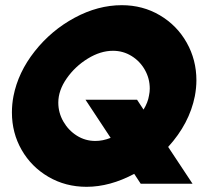

<svg xmlns="http://www.w3.org/2000/svg" viewBox="-20 -710 827 741"><path d="M26 -276Q26 -308 32 -339Q50 -431 114 -512Q178 -593 268 -641.5Q358 -690 450 -690Q531 -690 597 -651Q663 -612 700.5 -545.5Q738 -479 738 -400Q738 -371 732 -339Q711 -233 629 -143L723 -1H523L498 -39Q404 11 314 11Q233 11 167 -27.5Q101 -66 63.5 -131.5Q26 -197 26 -276ZM348 -166Q377 -166 407 -178L310 -325H509L534 -287Q551 -315 555 -341Q558 -355 558 -368Q558 -407 539 -440.5Q520 -474 487.5 -494Q455 -514 416 -514Q368 -514 319 -484Q270 -454 237.5 -407.5Q205 -361 205 -314Q205 -275 224.5 -241Q244 -207 276.5 -186.5Q309 -166 348 -166Z"/></svg>

Font: Teachers ExtraBold
Style: Italic
Weight: 800
Designer: Alfredo Marco Pradil & Chank Diesel
Version: Version 0.009